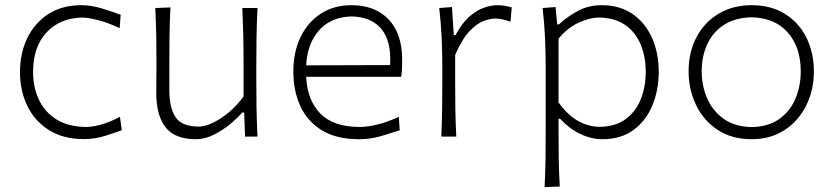

<svg xmlns="http://www.w3.org/2000/svg" viewBox="-20 -540 3296 759"><path d="M311 9.8Q230.5 9.8 174.1 -25.4Q117.7 -60.5 88.4 -120.6Q59.1 -180.7 59.1 -254.9Q59.1 -330.1 88.1 -389.9Q117.2 -449.7 171.4 -484.6Q225.6 -519.5 301.8 -519.5Q340.8 -519.5 384 -506.3Q427.2 -493.2 457 -481.4L453.1 -428.7Q403.8 -451.7 364.5 -461.2Q325.2 -470.7 305.7 -470.7Q216.8 -468.8 163.8 -411.6Q110.8 -354.5 110.8 -255.9Q110.8 -194.8 133.8 -146Q156.7 -97.2 202.4 -68.4Q248 -39.6 317.4 -38.1Q378.4 -38.1 454.1 -78.1L461.4 -25.4Q434.1 -15.1 394.8 -2.7Q355.5 9.8 311 9.8Z M754.9 10.3Q670.9 10.3 634.3 -36.9Q597.7 -84 597.7 -172.4Q597.7 -205.6 598.1 -230.5Q598.6 -255.4 598.6 -278.3Q598.6 -342.3 597.7 -396.7Q596.7 -451.2 593.8 -508.3L653.8 -510.7Q650.9 -453.6 650.1 -398.9Q649.4 -344.2 649.4 -282.2V-183.1Q649.4 -112.3 674.6 -75.9Q699.7 -39.6 766.1 -39.6Q791 -39.6 823.2 -55.4Q855.5 -71.3 887.5 -98.4Q919.4 -125.5 942.9 -159.2V-282.2Q942.9 -344.2 941.7 -397.7Q940.4 -451.2 938 -508.3H998Q995.1 -451.2 994.1 -396.7Q993.2 -342.3 993.2 -278.3V-226.1Q993.2 -163.1 994.1 -110.1Q995.1 -57.1 998 0H948.7L945.3 -95.2H937.5Q918.9 -73.2 889.2 -48.8Q859.4 -24.4 824.5 -7.1Q789.6 10.3 754.9 10.3Z M1398.4 10.3Q1311 10.3 1253.4 -24.4Q1195.8 -59.1 1167.7 -119.6Q1139.6 -180.2 1139.6 -257.8Q1139.6 -334 1168 -393.1Q1196.3 -452.1 1248 -485.8Q1299.8 -519.5 1369.6 -519.5Q1462.4 -519.5 1516.1 -463.4Q1569.8 -407.2 1569.8 -304.2Q1569.8 -284.7 1569.1 -268.3Q1568.4 -252 1565.9 -236.3H1190.4Q1194.3 -145 1245.8 -91.6Q1297.4 -38.1 1401.9 -38.1Q1434.6 -38.1 1475.1 -48.6Q1515.6 -59.1 1556.6 -78.1L1560.1 -24.9Q1530.3 -15.1 1488 -2.4Q1445.8 10.3 1398.4 10.3ZM1522 -282.7Q1527.8 -375.5 1488.8 -424.1Q1449.7 -472.7 1370.6 -475.1Q1288.1 -473.1 1241.2 -419.9Q1194.3 -366.7 1190.4 -281.7Z M1724.6 0Q1727.1 -57.1 1727.8 -110.1Q1728.5 -163.1 1728.5 -226.1V-277.3Q1728.5 -332.5 1725.8 -391.6Q1723.1 -450.7 1716.3 -508.3L1766.6 -512.2L1773.9 -401.4H1780.8Q1807.1 -450.2 1836.9 -475.6Q1866.7 -501 1895.3 -510.3Q1923.8 -519.5 1945.8 -519.5Q1961.4 -519.5 1975.6 -517.1Q1989.7 -514.6 2002.9 -510.7L1998 -454.1Q1983.4 -459.5 1967.8 -463.1Q1952.1 -466.8 1939 -466.8Q1920.4 -466.8 1893.8 -457.8Q1867.2 -448.7 1837.4 -418.2Q1807.6 -387.7 1779.3 -322.8V-224.6Q1779.3 -162.6 1780 -109.9Q1780.8 -57.1 1783.7 0Z M2132.8 199.7Q2135.7 142.6 2136.5 88.1Q2137.2 33.7 2137.2 -29.3V-277.3Q2137.2 -332.5 2134.5 -391.6Q2131.8 -450.7 2125 -508.3L2176.3 -512.2L2182.6 -443.8H2189.9Q2219.7 -472.2 2262.5 -495.8Q2305.2 -519.5 2358.9 -519.5Q2429.7 -519.5 2480 -485.1Q2530.3 -450.7 2557.1 -391.1Q2584 -331.5 2584 -255.9Q2584 -184.6 2559.1 -123.8Q2534.2 -63 2484.6 -26.4Q2435.1 10.3 2360.8 10.3Q2317.9 10.3 2274.4 -10.3Q2231 -30.8 2194.3 -70.3H2188V-27.8Q2188 34.2 2188.7 87.2Q2189.5 140.1 2192.9 197.3ZM2351.6 -38.6Q2415.5 -40 2455.3 -70.6Q2495.1 -101.1 2513.9 -150.1Q2532.7 -199.2 2532.7 -255.9Q2532.7 -315.4 2512.9 -363.5Q2493.2 -411.6 2452.6 -440.4Q2412.1 -469.2 2349.6 -470.7Q2309.6 -470.2 2266.1 -449.7Q2222.7 -429.2 2188 -387.2V-134.8Q2256.3 -39.6 2351.6 -38.6Z M2951.7 10.3Q2872.1 10.3 2816.2 -27.1Q2760.3 -64.5 2731.2 -125.7Q2702.1 -187 2702.1 -257.8Q2702.1 -334 2733.4 -393.1Q2764.6 -452.1 2820.8 -485.8Q2877 -519.5 2951.2 -519.5Q3027.8 -519.5 3083 -485.1Q3138.2 -450.7 3167.7 -391.4Q3197.3 -332 3197.3 -257.8Q3197.3 -183.1 3166.7 -122.3Q3136.2 -61.5 3081.1 -25.6Q3025.9 10.3 2951.7 10.3ZM2951.7 -37.6Q3018.6 -39.1 3061.5 -70.3Q3104.5 -101.6 3125 -151.4Q3145.5 -201.2 3145.5 -257.8Q3145.5 -352.5 3094.7 -410.9Q3043.9 -469.2 2951.7 -471.7Q2886.2 -470.2 2842 -441.7Q2797.9 -413.1 2775.9 -365.2Q2753.9 -317.4 2753.9 -257.8Q2753.9 -201.2 2775.4 -151.4Q2796.9 -101.6 2840.6 -70.3Q2884.3 -39.1 2951.7 -37.6Z"/></svg>

Font: Pinar DS1 Light
Style: Regular
Weight: 300
Designer: Amin Abedi
Version: Version 3.000